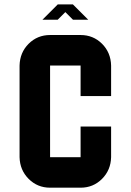

<svg xmlns="http://www.w3.org/2000/svg" viewBox="-20 -871 606 891"><path d="M495.6 -425.3H354V-566.9H212.4V-141.6H354V-283.7H495.6V-141.6Q494.1 -81.5 453.4 -40.8Q412.6 0 354 0H212.4Q153.8 0 113 -40.8Q72.3 -81.5 70.8 -141.6V-566.9Q72.3 -627.4 113 -668Q153.8 -708.5 212.4 -708.5H354Q412.6 -708.5 453.4 -668Q494.1 -627.4 495.6 -566.9ZM389.6 -779.3H318.8L283.2 -814.9L247.6 -779.3H176.8L247.6 -850.1V-850.6H318.8V-850.1Z"/></svg>

Font: Blazma
Style: Regular
Weight: 400
Designer: GGBotNet
Version: 1.00